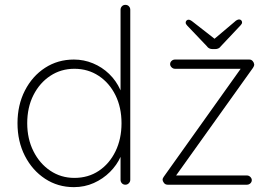

<svg xmlns="http://www.w3.org/2000/svg" viewBox="-20 -760 1116 790"><path d="M496 -740Q505 -740 510.5 -734Q516 -728 516 -720V-20Q516 -12 510 -6Q504 0 496 0Q487 0 481.5 -6Q476 -12 476 -20V-162L492 -184Q492 -150 476.5 -115.5Q461 -81 432.5 -52.5Q404 -24 366 -7Q328 10 284 10Q218 10 165.5 -24.5Q113 -59 82.5 -118.5Q52 -178 52 -253Q52 -328 82.5 -387.5Q113 -447 165.5 -481Q218 -515 284 -515Q325 -515 362.5 -499.5Q400 -484 429 -456Q458 -428 475 -390.5Q492 -353 492 -309L476 -334V-720Q476 -728 481.5 -734Q487 -740 496 -740ZM286 -28Q343 -28 386.5 -57Q430 -86 455 -137Q480 -188 480 -253Q480 -318 455 -368.5Q430 -419 386 -448Q342 -477 286 -477Q231 -477 187 -448Q143 -419 117.5 -368.5Q92 -318 92 -253Q92 -189 117.5 -138Q143 -87 187 -57.5Q231 -28 286 -28ZM996 -38Q1004 -38 1010 -32Q1016 -26 1016 -19Q1016 -11 1010 -5.5Q1004 0 996 0H670Q660 0 654.5 -7.5Q649 -15 649 -20Q649 -24 650.5 -27Q652 -30 654 -33L976 -485L981 -477H700Q692 -477 686 -483Q680 -489 680 -496Q680 -504 686 -509.5Q692 -515 700 -515H1006Q1014 -515 1019.5 -509Q1025 -503 1026 -495Q1026 -491 1024.5 -487.5Q1023 -484 1021 -481L701 -33L686 -38ZM855 -558Q839 -558 831 -570L750 -655Q744 -661 744 -667Q744 -672 747.5 -675.5Q751 -679 756 -679Q763 -679 775 -669L866 -598L855 -594L945 -670Q950 -675 955 -677.5Q960 -680 964 -680Q969 -680 972.5 -676.5Q976 -673 976 -668Q976 -665 974.5 -662Q973 -659 970 -656L889 -570Q881 -558 865 -558Z"/></svg>

Font: Quicksand Light Light
Style: Regular
Weight: 300
Version: Version 3.006